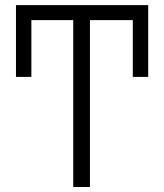

<svg xmlns="http://www.w3.org/2000/svg" viewBox="-20 -748 657 768"><path d="M572.8 -711.9V-440.4H511.2V-711.9ZM105.5 -711.9V-440.4H43.9V-711.9ZM339.8 -727.5V0H272.9V-727.5ZM572.8 -727.5V-667.5H43.9V-727.5Z"/></svg>

Font: Inter Tight Light
Style: Regular
Weight: 300
Designer: Rasmus Andersson
Foundry: rsms
Version: Version 3.004